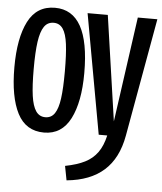

<svg xmlns="http://www.w3.org/2000/svg" viewBox="-55 -598 730 863"><g transform="rotate(5 310.0 -167.0)"><path d="M-0.5 -269.2Q-0.5 -401 37.9 -476.2Q76.4 -551.3 158.5 -551.3Q314.9 -551.3 314.9 -270.3Q314.9 -140 276.2 -64.1Q237.4 11.8 157.4 11.8Q75.4 11.8 37.4 -61.8Q-0.5 -135.4 -0.5 -269.2ZM265.1 152.8Q319.5 142.1 353.8 124.6Q388.2 107.2 409.7 77.4Q431.3 47.7 442.1 0H403.6L306.2 -540H397.4L466.2 -65.6L532.8 -540H621L525.6 -6.7Q507.2 96.4 445.6 151.5Q384.1 206.7 277.4 216.9ZM227.2 -270.3Q227.2 -347.2 221.3 -393.1Q215.4 -439 200.3 -461.3Q185.1 -483.6 158.5 -483.6Q130.8 -483.6 115.4 -461Q100 -438.5 93.3 -392.1Q86.7 -345.6 86.7 -269.2Q86.7 -193.8 93.1 -148.2Q99.5 -102.6 114.9 -80Q130.3 -57.4 157.4 -57.4Q184.6 -57.4 199.7 -80Q214.9 -102.6 221 -148.2Q227.2 -193.8 227.2 -270.3Z"/></g></svg>

Font: Fira Code
Style: Regular
Weight: 400
Designer: Carrois Corporate, Edenspiekermann AG, Nikita Prokopov
Foundry: Carrois Corporate, Edenspiekermann AG, Nikita Prokopov
Version: Version 5.002